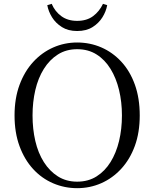

<svg xmlns="http://www.w3.org/2000/svg" viewBox="-20 -967 807 1003"><path d="M227 -940 250 -947Q267 -907 300.5 -882.5Q334 -858 383 -858Q433 -858 466 -882.5Q499 -907 518 -947L540 -940Q534 -907 515 -876.5Q496 -846 463.5 -825.5Q431 -805 383 -805Q336 -805 303.5 -825.5Q271 -846 252 -876.5Q233 -907 227 -940ZM150 -364Q150 -293 164.5 -230.5Q179 -168 209 -120.5Q239 -73 282.5 -45.5Q326 -18 383 -18Q441 -18 484.5 -45.5Q528 -73 557.5 -120.5Q587 -168 602 -230.5Q617 -293 617 -364Q617 -434 602 -496.5Q587 -559 557.5 -607Q528 -655 484.5 -682.5Q441 -710 383 -710Q326 -710 282.5 -682.5Q239 -655 209 -607Q179 -559 164.5 -496.5Q150 -434 150 -364ZM383 -745Q450 -745 509 -719.5Q568 -694 613.5 -645Q659 -596 684.5 -525Q710 -454 710 -364Q710 -275 684.5 -205Q659 -135 613.5 -85.5Q568 -36 509 -10Q450 16 383 16Q317 16 257.5 -9.5Q198 -35 153 -84Q108 -133 82 -203.5Q56 -274 56 -364Q56 -453 82 -523.5Q108 -594 153.5 -643.5Q199 -693 258 -719Q317 -745 383 -745Z"/></svg>

Font: Early Summer Mincho
Style: Regular
Weight: 400
Designer: GuiWonder
Version: Version 1.002